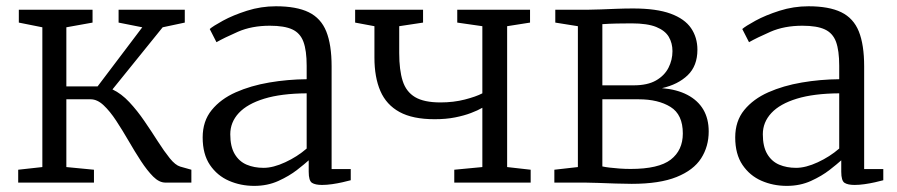

<svg xmlns="http://www.w3.org/2000/svg" viewBox="-20 -582 2858 612"><path d="M38 0V-41L115 -49.5V-495L40 -510V-551H275V-510L191.5 -495V-306.5H291L433.5 -495L358 -510V-551H569V-510L498.5 -495L338.5 -297Q367 -283.5 392.2 -256.5Q417.5 -229.5 440.2 -196.2Q463 -163 483.2 -131.2Q503.5 -99.5 521.2 -77.5Q539 -55.5 554.5 -51L590 -41V0H507Q487.5 0 468.2 -19.2Q449 -38.5 429.2 -68.8Q409.5 -99 390 -132.8Q370.5 -166.5 350.5 -197Q330.5 -227.5 310.2 -246.5Q290 -265.5 269 -265.5H191.5V-49.5L279.5 -41V0Z M790.5 10.5Q747 10.5 709.8 -5.8Q672.5 -22 649.2 -56.2Q626 -90.5 626 -144Q626 -196 654.8 -231.2Q683.5 -266.5 731.5 -287.8Q779.5 -309 838.2 -319Q897 -329 957.5 -329.5V-372.5Q957.5 -421 947.2 -448.8Q937 -476.5 911.8 -488.2Q886.5 -500 840 -500Q782.5 -500 738.5 -480.8Q694.5 -461.5 670 -447.5L648.5 -489.5Q658.5 -498.5 690.5 -516Q722.5 -533.5 767.2 -547.8Q812 -562 859.5 -562Q925 -562 964 -543Q1003 -524 1020 -481.8Q1037 -439.5 1037 -370.5V-43H1098V-7.5Q1087 -4.5 1071.5 -1Q1056 2.5 1038.8 5Q1021.5 7.5 1006.5 7.5Q985 7.5 974.5 0.8Q964 -6 964 -34.5V-71Q952 -60 927 -40.5Q902 -21 867.2 -5.2Q832.5 10.5 790.5 10.5ZM820 -47Q851 -47 889.2 -64.8Q927.5 -82.5 957.5 -108.5V-284.5Q876.5 -284 822.5 -267.5Q768.5 -251 741.2 -221.8Q714 -192.5 714 -154Q714 -115 728 -91.2Q742 -67.5 766 -57.2Q790 -47 820 -47Z M1428 0V-41L1517.5 -49.5V-238.5Q1503 -230 1481.2 -221.8Q1459.5 -213.5 1430.8 -207.8Q1402 -202 1365.5 -202Q1295.5 -202 1253.5 -225Q1211.5 -248 1192.5 -291.8Q1173.5 -335.5 1173.5 -398.5V-498.5L1112 -510V-551H1328.5V-510L1252.5 -498.5V-413Q1252.5 -359 1263.5 -324.2Q1274.5 -289.5 1303 -272.5Q1331.5 -255.5 1384 -255.5Q1426 -255.5 1461.8 -264.8Q1497.5 -274 1517.5 -284.5V-498.5L1437.5 -510V-551H1669.5V-510L1596.5 -498.5V-49.5L1671.5 -41V0Z M1993.5 4Q1972 4 1942.2 3Q1912.5 2 1885.8 1Q1859 0 1844.5 0H1747V-41L1822 -49.5V-498.5L1750 -510V-551H1854.5Q1871 -551 1895 -552Q1919 -553 1946 -554Q1973 -555 1998 -555Q2072.5 -555 2117.5 -538.5Q2162.5 -522 2182.8 -492.2Q2203 -462.5 2203 -423.5Q2203 -372 2172 -342.2Q2141 -312.5 2090 -301Q2138 -297 2171.2 -279.5Q2204.5 -262 2221.8 -232.8Q2239 -203.5 2239 -163Q2239 -115 2214.8 -77.2Q2190.5 -39.5 2136.5 -17.8Q2082.5 4 1993.5 4ZM1990 -43.5Q2079.5 -43.5 2118 -73.2Q2156.5 -103 2156.5 -156.5Q2156.5 -217 2117.2 -241.2Q2078 -265.5 2016 -265.5H1900V-51.5Q1908.5 -49.5 1922.8 -47.8Q1937 -46 1954.5 -44.8Q1972 -43.5 1990 -43.5ZM1900 -310H1999.5Q2044 -310 2071 -325.5Q2098 -341 2110.8 -366Q2123.5 -391 2123.5 -419Q2123.5 -444.5 2111.8 -464.5Q2100 -484.5 2071.8 -496Q2043.5 -507.5 1993 -507.5Q1969.5 -507.5 1945.5 -507Q1921.5 -506.5 1900 -505Z M2488 10.5Q2444.5 10.5 2407.2 -5.8Q2370 -22 2346.8 -56.2Q2323.5 -90.5 2323.5 -144Q2323.5 -196 2352.2 -231.2Q2381 -266.5 2429 -287.8Q2477 -309 2535.8 -319Q2594.5 -329 2655 -329.5V-372.5Q2655 -421 2644.8 -448.8Q2634.5 -476.5 2609.2 -488.2Q2584 -500 2537.5 -500Q2480 -500 2436 -480.8Q2392 -461.5 2367.5 -447.5L2346 -489.5Q2356 -498.5 2388 -516Q2420 -533.5 2464.8 -547.8Q2509.5 -562 2557 -562Q2622.5 -562 2661.5 -543Q2700.5 -524 2717.5 -481.8Q2734.5 -439.5 2734.5 -370.5V-43H2795.5V-7.5Q2784.5 -4.5 2769 -1Q2753.5 2.5 2736.2 5Q2719 7.5 2704 7.5Q2682.5 7.5 2672 0.8Q2661.5 -6 2661.5 -34.5V-71Q2649.5 -60 2624.5 -40.5Q2599.5 -21 2564.8 -5.2Q2530 10.5 2488 10.5ZM2517.5 -47Q2548.5 -47 2586.8 -64.8Q2625 -82.5 2655 -108.5V-284.5Q2574 -284 2520 -267.5Q2466 -251 2438.8 -221.8Q2411.5 -192.5 2411.5 -154Q2411.5 -115 2425.5 -91.2Q2439.5 -67.5 2463.5 -57.2Q2487.5 -47 2517.5 -47Z"/></svg>

Font: Merriweather 28pt Light
Style: Regular
Weight: 300
Version: Version 2.100